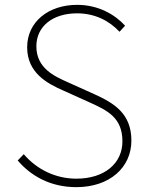

<svg xmlns="http://www.w3.org/2000/svg" viewBox="-20 -759 609 792"><path d="M295 13C432 13 522 -68 522 -179C522 -291 450 -334 368 -371L257 -421C206 -444 130 -477 130 -568C130 -650 197 -704 298 -704C372 -704 431 -673 473 -628L496 -653C454 -699 386 -739 298 -739C180 -739 92 -669 92 -564C92 -457 177 -414 240 -386L351 -336C424 -303 485 -273 485 -176C485 -85 411 -22 295 -22C208 -22 131 -61 78 -123L53 -97C108 -33 188 13 295 13Z"/></svg>

Font: Noto Sans CJK Thin
Style: Regular
Weight: 100
Designer: Ryoko NISHIZUKA (kana & ideographs); Paul D. Hunt (Latin, Greek & Cyrillic); Wenlong ZHANG (bopomofo); Sandoll Communica
Foundry: Adobe Systems Incorporated
Version: Version 1.000;PS 1;hotconv 1.0.78;makeotf.lib2.5.61930